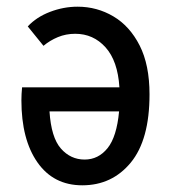

<svg xmlns="http://www.w3.org/2000/svg" viewBox="-20 -544 508 574"><path d="M44 -244Q44 -253 44.5 -263Q45 -273 46 -283H337Q332 -362 295.5 -402.5Q259 -443 205 -443Q177 -443 153 -433Q129 -423 110 -407L63 -465Q89 -493 129.5 -508.5Q170 -524 212 -524Q270 -524 319 -495Q368 -466 397.5 -408Q427 -350 427 -262Q427 -126 371 -58Q315 10 226 10Q140 10 92 -58.5Q44 -127 44 -244ZM233 -67Q274 -67 301.5 -101Q329 -135 336 -211H128Q133 -133 162 -100Q191 -67 233 -67Z"/></svg>

Font: Radio Canada Condensed
Style: Regular
Weight: 400
Width: 3
Designer: Charles Daoud, Etienne Aubert Bonn, Alexandre Saumier Demers, Jacques Le Bailly
Foundry: Radio-Canada
Version: Version 2.104; ttfautohint (v1.8.4.7-5d5b);gftools[0.9.28.de